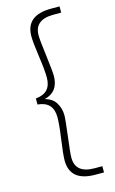

<svg xmlns="http://www.w3.org/2000/svg" viewBox="-133 -791 589 983"><g transform="rotate(-15 161.5 -300.0)"><path d="M245 140Q111 140 111 29Q111 -3 123 -87Q133 -157 133 -195Q133 -277 51 -284V-316Q133 -323 133 -405Q133 -443 123 -513Q111 -597 111 -629Q111 -740 245 -740H290V-707H249Q148 -707 148 -624Q148 -600 158 -523Q170 -427 170 -405Q170 -320 94 -301Q134 -291 152 -261Q170 -231 170 -195Q170 -173 158 -77Q148 0 148 24Q148 107 249 107H290V140Z"/></g></svg>

Font: Nacelle UltraLight
Style: Regular
Weight: 200
Designer: Sora Sagano
Foundry: Sora Sagano
Version: Version 1.000;FEAKit 1.0